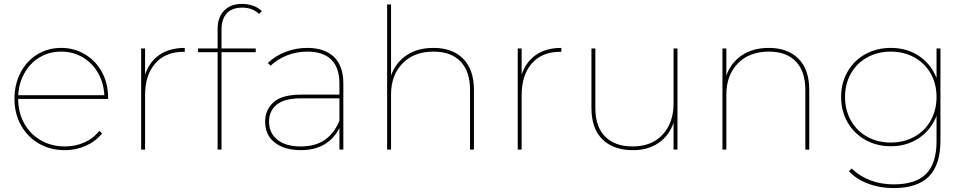

<svg xmlns="http://www.w3.org/2000/svg" viewBox="-20 -765 4945 982"><path d="M312 3Q238 3 179.5 -30.5Q121 -64 87.5 -124Q54 -184 54 -259Q54 -334 85 -393.5Q116 -453 170.5 -486.5Q225 -520 293 -520Q360 -520 415 -487Q470 -454 501.5 -396Q533 -338 533 -264Q533 -263 533 -261.5Q533 -260 533 -259H65V-278H522L514 -263Q514 -330 485.5 -384.5Q457 -439 406.5 -470Q356 -501 293 -501Q230 -501 180 -470Q130 -439 101.5 -384.5Q73 -330 73 -263V-259Q73 -189 104 -133.5Q135 -78 189.5 -47Q244 -16 312 -16Q365 -16 411.5 -36.5Q458 -57 488 -96L502 -82Q468 -41 418 -19Q368 3 312 3Z M702 -517H722V-374L720 -377Q741 -446 793.5 -483Q846 -520 925 -520V-500Q924 -500 922.5 -500Q921 -500 919 -500Q826 -500 774 -440.5Q722 -381 722 -278V0H702Z M1093 -618Q1093 -676 1126 -710.5Q1159 -745 1218 -745Q1247 -745 1274.5 -735.5Q1302 -726 1319 -708L1305 -694Q1271 -726 1219 -726Q1167 -726 1140 -697Q1113 -668 1113 -613V-514V-503V0H1093ZM993 -517H1288V-498H993Z M1716 -123V-140V-338Q1716 -419 1674.5 -460Q1633 -501 1552 -501Q1496 -501 1447.5 -481.5Q1399 -462 1364 -429L1350 -443Q1387 -479 1440 -499.5Q1493 -520 1551 -520Q1641 -520 1688.5 -473.5Q1736 -427 1736 -339V0H1716ZM1519 3Q1462 3 1420.5 -15Q1379 -33 1357.5 -65.5Q1336 -98 1336 -142Q1336 -204 1379.5 -242.5Q1423 -281 1520 -281H1727V-262H1519Q1435 -262 1395.5 -230Q1356 -198 1356 -143Q1356 -84 1399 -50Q1442 -16 1519 -16Q1592 -16 1641 -49.5Q1690 -83 1716 -148L1726 -135Q1704 -71 1651 -34Q1598 3 1519 3Z M2197 -520Q2294 -520 2349 -464.5Q2404 -409 2404 -305V0H2384V-305Q2384 -400 2335.5 -450.5Q2287 -501 2198 -501Q2097 -501 2038.5 -440.5Q1980 -380 1980 -281V0H1960V-742H1980V-370L1978 -373Q2001 -442 2057.5 -481Q2114 -520 2197 -520Z M2628 -517H2648V-374L2646 -377Q2667 -446 2719.5 -483Q2772 -520 2851 -520V-500Q2850 -500 2848.5 -500Q2847 -500 2845 -500Q2752 -500 2700 -440.5Q2648 -381 2648 -278V0H2628Z M3217 3Q3117 3 3061 -52.5Q3005 -108 3005 -212V-517H3025V-212Q3025 -117 3075 -66.5Q3125 -16 3216 -16Q3313 -16 3369 -76.5Q3425 -137 3425 -236V-517H3445V0H3425V-146L3427 -143Q3405 -74 3350.5 -35.5Q3296 3 3217 3Z M3912 -520Q4009 -520 4064 -464.5Q4119 -409 4119 -305V0H4099V-305Q4099 -400 4050.5 -450.5Q4002 -501 3913 -501Q3812 -501 3753.5 -440.5Q3695 -380 3695 -281V0H3675V-517H3695V-370L3693 -373Q3716 -442 3772.5 -481Q3829 -520 3912 -520Z M4551 197Q4480 197 4419.5 174Q4359 151 4322 111L4336 97Q4376 136 4431 157Q4486 178 4551 178Q4663 178 4716.5 124.5Q4770 71 4770 -43V-209L4780 -269L4770 -329V-517H4790V-46Q4790 78 4731 137.5Q4672 197 4551 197ZM4536 -17Q4464 -17 4406 -49.5Q4348 -82 4315 -139.5Q4282 -197 4282 -269Q4282 -341 4315 -398.5Q4348 -456 4406 -488Q4464 -520 4536 -520Q4608 -520 4665 -488Q4722 -456 4754.5 -398.5Q4787 -341 4787 -269Q4787 -197 4754.5 -139.5Q4722 -82 4665 -49.5Q4608 -17 4536 -17ZM4536 -36Q4603 -36 4656.5 -65.5Q4710 -95 4740 -148.5Q4770 -202 4770 -269Q4770 -336 4740 -389Q4710 -442 4656.5 -471.5Q4603 -501 4536 -501Q4469 -501 4415.5 -471.5Q4362 -442 4332 -389Q4302 -336 4302 -269Q4302 -202 4332 -148.5Q4362 -95 4415.5 -65.5Q4469 -36 4536 -36Z"/></svg>

Font: Montserrat
Style: Regular
Weight: 400
Designer: Julieta Ulanovsky
Foundry: Julieta Ulanovsky
Version: Version 8.000